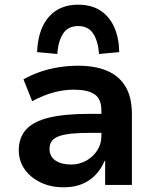

<svg xmlns="http://www.w3.org/2000/svg" viewBox="-20 -788 658 818"><path d="M251 10Q196 10 152.5 -11Q109 -32 84.5 -67.5Q60 -103 60 -148Q60 -202 91.5 -236.5Q123 -271 189.5 -287Q256 -303 362 -303H430V-222H368Q322 -222 288.5 -219Q255 -216 233.5 -208.5Q212 -201 201.5 -188Q191 -175 191 -154Q191 -121 216.5 -104Q242 -87 283 -87Q318 -87 347.5 -103.5Q377 -120 394.5 -147.5Q412 -175 412 -208V-317Q412 -367 382.5 -386.5Q353 -406 294 -406Q253 -406 209.5 -394.5Q166 -383 117 -357L80 -450Q114 -469 151.5 -482Q189 -495 230.5 -501.5Q272 -508 313 -508Q385 -508 436 -486.5Q487 -465 514.5 -419.5Q542 -374 542 -301V0H428V-103H426Q412 -70 388.5 -44.5Q365 -19 331 -4.5Q297 10 251 10ZM224 -558 138 -566Q140 -626 160 -671.5Q180 -717 218.5 -742.5Q257 -768 313 -768Q370 -768 408.5 -742.5Q447 -717 467 -671.5Q487 -626 488 -566L402 -558Q398 -613 377 -645Q356 -677 313 -677Q270 -677 249 -645Q228 -613 224 -558Z"/></svg>

Font: Nunito Sans 8pt
Style: Bold
Weight: 700
Version: Version 3.101;gftools[0.9.27]